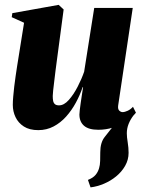

<svg xmlns="http://www.w3.org/2000/svg" viewBox="-20 -536 600 810"><path d="M362 254.5 351 223Q372.5 214.5 383 202Q393.5 189.5 398 173.5Q402 160.5 402.5 142.8Q403 125 403 106.5Q403 65 422 41.5Q441 18 457 -3L543.5 -49.5Q530 -32 522.5 -13Q515 6 515 26.5Q515 42 518.8 64.8Q522.5 87.5 522.5 109Q522.5 138 507.8 163.8Q493 189.5 469.5 208.5Q447 227 418.8 239Q390.5 251 362 254.5ZM141.5 13Q104.5 13 80.8 -2.2Q57 -17.5 45.5 -41.8Q34 -66 34 -93.5Q34 -109 35.8 -128.8Q37.5 -148.5 40 -170.5Q42.5 -192.5 45.8 -214.2Q49 -236 52 -255.5L81.5 -440L29.5 -463.5L32 -480.5L227.5 -515.5L248.5 -496L220.5 -285.5Q217.5 -264.5 214.5 -240Q211.5 -215.5 208.8 -193Q206 -170.5 204.2 -153.8Q202.5 -137 202.5 -131Q202.5 -119 204.2 -110.2Q206 -101.5 211.8 -96.5Q217.5 -91.5 229 -91.5Q250 -91.5 270.2 -114.2Q290.5 -137 307.5 -170Q324.5 -203 335 -233.5L377.5 -502.5H540L478.5 -91Q476.5 -75.5 483.2 -69.2Q490 -63 497 -63Q506.5 -63 518.8 -68.8Q531 -74.5 541 -85.5L553.5 -60.5Q537 -40 512 -23.8Q487 -7.5 457 2Q427 11.5 395 11.5Q354 11.5 334.5 -5.5Q315 -22.5 315 -53Q315 -59 316.5 -71.5Q318 -84 320.2 -100Q322.5 -116 325.2 -133.8Q328 -151.5 330.5 -168H328.5Q317.5 -135 300 -102.8Q282.5 -70.5 259 -44.2Q235.5 -18 206 -2.5Q176.5 13 141.5 13Z"/></svg>

Font: Merriweather 144pt Black
Style: Italic
Weight: 900
Italic angle: -7.8°
Version: Version 2.101